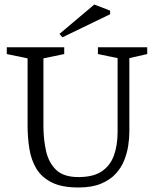

<svg xmlns="http://www.w3.org/2000/svg" viewBox="-20 -819 689 849"><path d="M327 10Q253 10 208.5 -12.5Q164 -35 141 -73Q118 -111 110 -160.5Q102 -210 102 -264V-561L10 -580V-610H264V-580L172 -561V-264Q172 -204 183.5 -152Q195 -100 228 -68Q261 -36 327 -36Q392 -36 429.5 -61Q467 -86 483.5 -131Q500 -176 500 -235V-562L413 -580V-610H631V-580L552 -562V-236Q552 -208 547 -175Q542 -142 529 -109.5Q516 -77 491 -50Q466 -23 426 -6.5Q386 10 327 10ZM256 -654 243 -669 397 -799 467 -772V-756Z"/></svg>

Font: Manuale Light
Style: Regular
Weight: 300
Designer: Eduardo Tunni / Pablo Cosgaya
Foundry: Eduardo Tunni / Pablo Cosgaya
Version: Version 1.002